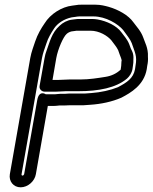

<svg xmlns="http://www.w3.org/2000/svg" viewBox="-20 -726 651 819"><path d="M315 -337C400 -337 475 -351 522 -391C532 -400 542 -414 545 -431L547 -445C549 -455 549 -464 549 -473C551 -499 541 -512 538 -519L531 -538C522 -560 508 -574 498 -588C478 -616 436 -636 396 -643C389 -644 382 -645 375 -645H320C314 -645 307 -645 302 -644L286 -642C268 -640 247 -629 234 -616C200 -586 191 -543 179 -511C175 -501 172 -490 170 -478L149 -360C146 -345 159 -335 170 -335H218C235 -335 248 -337 261 -337ZM497 -445 495 -431C495 -429 494 -428 494 -428C477 -413 456 -402 429 -398C397 -393 361 -387 324 -387H297C276 -388 246 -385 227 -385H204L220 -478C227 -517 250 -569 264 -581C268 -585 276 -590 285 -592L300 -594C304 -595 307 -595 311 -595H366C404 -595 439 -573 455 -554C466 -539 478 -525 484 -512L490 -495C495 -482 499 -472 499 -469C497 -460 498 -453 497 -445ZM216 -324H175C175 -324 147 -343 139 -300L83 17C82 20 79 23 76 23C73 23 71 20 72 17L159 -478C163 -500 171 -520 178 -541C185 -564 198 -585 211 -605C225 -626 252 -645 286 -652L301 -654C307 -655 313 -656 319 -656H379C431 -656 484 -624 506 -597C521 -576 536 -558 542 -542C555 -502 566 -488 558 -445L556 -431C549 -392 521 -374 483 -354C451 -341 410 -332 369 -329L342 -327H286C277 -327 268 -327 259 -326H239C231 -326 223 -324 216 -324ZM277 -277H334H336L364 -279C411 -282 458 -292 497 -309C498 -309 498 -310 499 -310C537 -330 594 -362 606 -431L608 -445C611 -459 612 -471 611 -484C613 -521 597 -547 591 -566C581 -594 562 -613 549 -631C528 -661 485 -685 443 -697C428 -701 410 -706 387 -706H327C319 -706 312 -706 303 -704L288 -702C244 -697 195 -667 170 -626C156 -606 140 -579 130 -549C124 -530 114 -506 109 -478L22 17C17 47 37 73 68 73C99 73 128 47 133 17L184 -274H207C215 -274 224 -275 233 -276H252C260 -276 268 -277 277 -277Z"/></svg>

Font: Blanket
Style: OutlineObl
Weight: 400
Foundry: Cannot Into Space Fonts
Version: Version 0.9